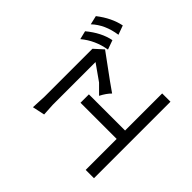

<svg xmlns="http://www.w3.org/2000/svg" viewBox="-155 -1101 1310 1310"><g transform="rotate(-45 500.0 -445.5)"><path d="M516 -432Q564 -407 590 -380L638 -448L769 -627L711 -691H249L142 -696L161 -607L249 -612H662L580 -496ZM474 -488H393V-139H94V-59H832V-139H474ZM699 -796Q765 -717 782 -612L849 -636Q832 -724 760 -811ZM885 -832 821 -817Q888 -746 904 -633L970 -657Q952 -746 885 -832Z"/></g></svg>

Font: Sawarabi Gothic
Style: Regular
Weight: 400
Designer: mshio (mshio@users.sourceforge.jp)
Version: Version 20141215